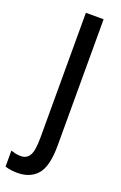

<svg xmlns="http://www.w3.org/2000/svg" viewBox="-223 -762 635 1007"><g transform="rotate(20 94.5 -258.0)"><path d="M18 198Q0 198 -17.5 195.5Q-35 193 -50 188V99Q-38 103 -24 106Q-10 109 6 109Q38 109 54 82.5Q70 56 70 -17V-714H169V-9Q169 106 130 152Q91 198 18 198Z"/></g></svg>

Font: Noto Sans Gurmukhi ExtraCondensed Medium
Style: Regular
Weight: 500
Width: 2
Designer: Jelle Bosma - Monotype Design Team
Foundry: Monotype Imaging Inc.
Version: Version 2.004; ttfautohint (v1.8.4.7-5d5b)